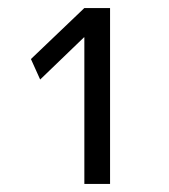

<svg xmlns="http://www.w3.org/2000/svg" viewBox="-20 -750 420 478"><path d="M189 -657 80 -552 57 -603 190 -730H254V-292H190V-657Z"/></svg>

Font: M PLUS 1p
Style: Regular
Weight: 400
Version: Version 1.062